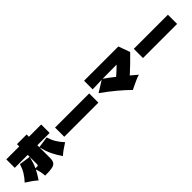

<svg xmlns="http://www.w3.org/2000/svg" viewBox="269 -2090 3449 3449"><g transform="rotate(-45 1993.5 -366.0)"><path d="M809 -22Q739 -126 697.5 -212.5Q656 -299 623 -431V-158Q623 -91 598.5 -57.5Q574 -24 514.5 -11.5Q455 1 336 0Q336 -34 324.5 -93Q313 -152 296 -196Q261 -124 192 -22Q114 -93 -13 -171Q51 -240 92.5 -308Q134 -376 161 -466L378 -435V-485H49V-700H378V-758H623V-700H935V-485H623V-435L840 -466Q867 -376 908.5 -308Q950 -240 1014 -171Q887 -93 809 -22ZM344 -216Q367 -216 372.5 -223.5Q378 -231 378 -259V-431Q346 -304 306 -217Q322 -216 344 -216Z M1939 -251H1072V-485H1939Z M2986 -490Q2834 -334 2683 -197L2808 -92Q2753 -75 2708.5 -55Q2664 -35 2600 -4Q2560 16 2538 26Q2450 -63 2326.5 -166Q2203 -269 2062 -369L2272 -500Q2114 -496 2035 -492V-711H2906ZM2492 -353Q2576 -425 2654 -503Q2476 -503 2296 -500Q2388 -437 2492 -353Z M3939 -251H3072V-485H3939Z"/></g></svg>

Font: Dela Gothic One
Style: Regular
Weight: 400
Designer: aratakana
Foundry: aratakana
Version: Version 1.004